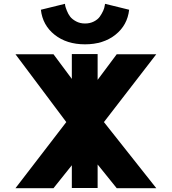

<svg xmlns="http://www.w3.org/2000/svg" viewBox="-20 -986 899 1005"><path d="M530 -966 656 -935Q647 -854 584 -804Q521 -754 425 -754Q329 -754 266 -804Q203 -854 194 -935L320 -966Q320 -962 321.5 -955Q323 -948 330 -930Q337 -912 347.5 -898.5Q358 -885 378.5 -874Q399 -863 425 -863Q451 -863 471.5 -873.5Q492 -884 502.5 -899Q513 -914 520 -929.5Q527 -945 528 -956ZM798 -1H591L491 -125V-2H356V-121L260 -1H61L327 -347L61 -702H260L356 -573V-703H491V-568L591 -702H798L524 -347Z"/></svg>

Font: Hussar
Style: BoldWeb
Weight: 700
Foundry: Cannot Into Space Fonts
Version: Version 2.00